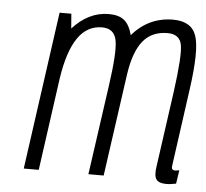

<svg xmlns="http://www.w3.org/2000/svg" viewBox="-45 -594 700 651"><g transform="rotate(5 305.0 -268.5)"><path d="M281 -500Q322 -500 330 -461Q338 -422 321 -304L278 0H330L379 -348Q390 -425 420 -462.5Q450 -500 504 -500Q545 -500 552 -464.5Q559 -429 542 -304L506 -47Q501 -15 509.5 -2.5Q518 10 544 10Q552 10 559 9Q566 8 577 6L584 -40Q573 -38 571 -38Q562 -38 559.5 -42.5Q557 -47 559 -57L595 -316Q614 -450 598 -498.5Q582 -547 519 -547Q477 -547 442 -530.5Q407 -514 380 -482Q371 -517 352.5 -532Q334 -547 300 -547Q265 -547 234 -531.5Q203 -516 177 -487L173 -537H133L58 0H109L153 -316Q167 -408 198.5 -454Q230 -500 281 -500Z"/></g></svg>

Font: Secuela ExtLt
Style: Italic
Weight: 200
Italic angle: -8°
Designer: Fernando Haro
Foundry: deFharo
Version: Version 1.704